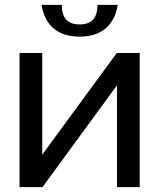

<svg xmlns="http://www.w3.org/2000/svg" viewBox="-20 -766 652 786"><path d="M150 -746C164 -661 218 -616 306 -616C394 -616 448 -661 462 -746H379C379 -692 355 -666 306 -666C257 -666 233 -692 233 -746ZM60 0H154L459 -417V0H552V-549H458L153 -133V-549H60Z"/></svg>

Font: Involve Medium
Style: Regular
Weight: 500
Designer: Stefan Peev
Foundry: Context Ltd.
Version: Version 1.001